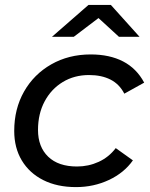

<svg xmlns="http://www.w3.org/2000/svg" viewBox="-20 -757 611 783"><path d="M290 6Q213 6 156.5 -22.5Q100 -51 69 -102.5Q38 -154 38 -223Q38 -313 78 -383.5Q118 -454 189 -494.5Q260 -535 350 -535Q427 -535 482 -506.5Q537 -478 568 -420L487 -375Q467 -414 430.5 -432.5Q394 -451 343 -451Q283 -451 236 -422.5Q189 -394 162 -343.5Q135 -293 135 -227Q135 -158 176.5 -118Q218 -78 294 -78Q341 -78 382.5 -97Q424 -116 452 -153L522 -103Q486 -52 424 -23Q362 6 290 6ZM192 -607 341 -737H432L549 -607H465L345 -717H426L281 -607Z"/></svg>

Font: MOST Montserrat Medium
Style: Italic
Weight: 500
Italic angle: -11.3°
Designer: Julieta Ulanovsky
Foundry: Julieta Ulanovsky
Version: Version 8.000;March 11, 2024;FontCreator 15.0.0.2926 64-bit